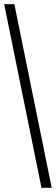

<svg xmlns="http://www.w3.org/2000/svg" viewBox="-20 -780 268 921"><path d="M179 121 0 -760H49L228 121Z"/></svg>

Font: Noto Serif Tamil ExtraCondensed
Style: Regular
Weight: 400
Width: 2
Designer: Indian Type Foundry, Tom Grace, and the Monotype Design Team
Foundry: Monotype Imaging Inc.
Version: Version 2.004; ttfautohint (v1.8.4.7-5d5b)